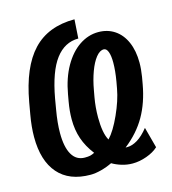

<svg xmlns="http://www.w3.org/2000/svg" viewBox="-109 -819 819 913"><g transform="rotate(-15 300.0 -362.0)"><path d="M332.5 -23Q306 -10 277.2 -2.5Q248.5 5 225 5Q120.5 5 65.8 -57.8Q11 -120.5 11 -237.5Q11 -287.5 21.5 -346.5L31.5 -403.5Q61 -569.5 136 -649.2Q211 -729 341.5 -729L335.5 -636Q268 -636 223 -576.5Q178 -517 155 -389.5L146 -336.5Q135 -274 135 -224Q135 -154.5 156.5 -117.8Q178 -81 219.5 -81Q236 -81 245.8 -83.2Q255.5 -85.5 267.5 -91.5Q235.5 -133 220.5 -176.8Q205.5 -220.5 205.5 -273Q205.5 -313.5 213.5 -358.5L219.5 -392.5Q233 -469.5 265 -525.8Q297 -582 341 -611.5Q385 -641 434.5 -641Q480 -641 514.5 -618Q549 -595 568 -551.8Q587 -508.5 587 -450Q587 -418.5 581 -381.5L575 -347.5Q559.5 -259.5 522 -194Q484.5 -128.5 418.5 -77H428Q451 -77 477.5 -93Q504 -109 531.5 -143.5L559 -41Q537 -20.5 501.5 -7.8Q466 5 432 5Q404.5 5 378.5 -3Q352.5 -11 332.5 -23ZM329 -248.5Q329 -211.5 334.2 -182Q339.5 -152.5 350 -135Q381 -168 411.2 -235Q441.5 -302 451.5 -357.5L457.5 -390.5Q466.5 -443 466.5 -482.5Q466.5 -517 459.2 -536Q452 -555 438.5 -555Q419 -555 400.2 -531.5Q381.5 -508 366.8 -468Q352 -428 343.5 -379.5L337.5 -346.5Q329 -299 329 -248.5Z"/></g></svg>

Font: JuliaMono Black
Style: Italic
Weight: 900
Italic angle: -9°
Monospace: yes
Designer: cormullion
Foundry: corm
Version: Version 0.057; ttfautohint (v1.8.4)